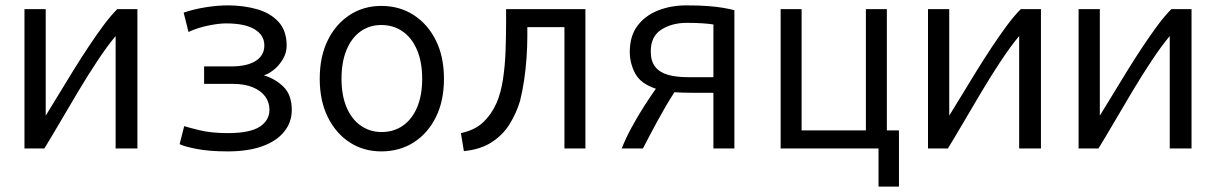

<svg xmlns="http://www.w3.org/2000/svg" viewBox="-20 -552 4520 714"><path d="M71 0V-518H150V-122Q173 -159 199 -202Q225 -245 252.5 -289.5Q280 -334 308.5 -377Q337 -420 364 -456.5Q391 -493 416 -518H491V0H410V-418Q379 -381 342.5 -326Q306 -271 270 -210.5Q234 -150 201.5 -94.5Q169 -39 145 0Z M827 11Q757 11 709.5 1.5Q662 -8 648 -16L665 -83Q680 -78 723 -67.5Q766 -57 827 -57Q909 -57 945.5 -80.5Q982 -104 982 -144Q982 -172 966 -193.5Q950 -215 920 -227.5Q890 -240 847 -240H739V-305H839Q899 -305 931 -325.5Q963 -346 963 -383Q963 -421 927 -443Q891 -465 820 -465Q793 -465 752.5 -456.5Q712 -448 681 -433L663 -505Q701 -518 745 -525Q789 -532 828 -532Q885 -532 935 -518Q985 -504 1015.5 -471Q1046 -438 1046 -382Q1046 -355 1031.5 -331Q1017 -307 997 -291.5Q977 -276 961 -272Q1004 -259 1034.5 -229Q1065 -199 1065 -143Q1065 -97 1036.5 -62Q1008 -27 955 -8Q902 11 827 11Z M1398 11Q1332 11 1280.5 -22.5Q1229 -56 1199 -116.5Q1169 -177 1169 -259Q1169 -341 1198.5 -401.5Q1228 -462 1280 -496Q1332 -530 1398 -530Q1466 -530 1518.5 -496Q1571 -462 1601 -401.5Q1631 -341 1631 -259Q1631 -177 1601 -116.5Q1571 -56 1518.5 -22.5Q1466 11 1398 11ZM1399 -61Q1444 -61 1478 -84.5Q1512 -108 1531 -152.5Q1550 -197 1550 -259Q1550 -321 1531 -366Q1512 -411 1477.5 -435Q1443 -459 1398 -459Q1354 -459 1320.5 -435Q1287 -411 1268.5 -366Q1250 -321 1250 -259Q1250 -197 1269 -152.5Q1288 -108 1322 -84.5Q1356 -61 1399 -61Z M1705 10 1694 -57Q1746 -68 1777 -97.5Q1808 -127 1827 -170Q1843 -208 1850.5 -257.5Q1858 -307 1860 -361Q1862 -415 1862 -467V-518H2157V0H2079V-451H1941V-415Q1941 -378 1938 -336Q1935 -294 1929 -253.5Q1923 -213 1914 -177Q1900 -130 1874.5 -89.5Q1849 -49 1807.5 -22.5Q1766 4 1705 10Z M2292 0Q2307 -38 2329 -78.5Q2351 -119 2375 -156.5Q2399 -194 2419 -222Q2362 -241 2342 -279Q2322 -317 2322 -359Q2322 -418 2350.5 -456Q2379 -494 2427 -513Q2475 -532 2532 -532Q2579 -532 2612 -529.5Q2645 -527 2668.5 -523Q2692 -519 2711 -514V0H2633V-207H2554Q2536 -207 2519.5 -207.5Q2503 -208 2488 -209Q2457 -161 2426 -104Q2395 -47 2371 0ZM2538 -265H2633V-461Q2622 -463 2597 -465Q2572 -467 2534 -467Q2479 -467 2439.5 -442Q2400 -417 2400 -361Q2400 -324 2417 -303Q2434 -282 2465 -273.5Q2496 -265 2538 -265Z M3247 142V0H2883V-518H2961V-67H3200V-518H3278V-67H3323V142Z M3431 0V-518H3510V-122Q3533 -159 3559 -202Q3585 -245 3612.5 -289.5Q3640 -334 3668.5 -377Q3697 -420 3724 -456.5Q3751 -493 3776 -518H3851V0H3770V-418Q3739 -381 3702.5 -326Q3666 -271 3630 -210.5Q3594 -150 3561.5 -94.5Q3529 -39 3505 0Z M3991 0V-518H4070V-122Q4093 -159 4119 -202Q4145 -245 4172.5 -289.5Q4200 -334 4228.5 -377Q4257 -420 4284 -456.5Q4311 -493 4336 -518H4411V0H4330V-418Q4299 -381 4262.5 -326Q4226 -271 4190 -210.5Q4154 -150 4121.5 -94.5Q4089 -39 4065 0Z"/></svg>

Font: Ubuntu Sans Mono
Style: Regular
Weight: 400
Monospace: yes
Designer: Dalton Maag Ltd
Foundry: Dalton Maag Ltd
Version: Version 1.006